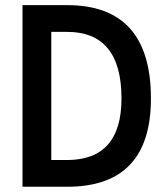

<svg xmlns="http://www.w3.org/2000/svg" viewBox="-20 -713 626 733"><path d="M168.9 0V-102.1H236.3Q339.8 -102.1 391.8 -160.9Q443.8 -219.7 443.8 -336.9Q443.8 -464.4 391.8 -527.8Q339.8 -591.3 236.3 -591.3H170.9L159.2 -693.4H236.3Q556.2 -693.4 556.2 -336.9Q556.2 0 236.3 0ZM65.9 0V-693.4H175.8V0Z"/></svg>

Font: Cascadia Mono Medium
Style: Regular
Weight: 500
Monospace: yes
Designer: Aaron Bell
Foundry: Saja Typeworks
Version: Version 2407.024